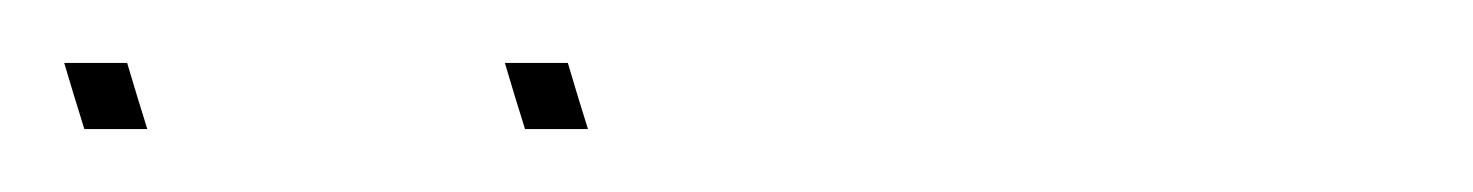

<svg xmlns="http://www.w3.org/2000/svg" viewBox="-183 -691 468 61"><path d="M0.7 -660 3.8 -650H-16.2L-19.3 -660L-19.6 -661L-22.6 -671H-2.6L0.4 -661ZM-139.3 -660 -136.2 -650H-156.2L-159.3 -660L-159.6 -661L-162.6 -671H-142.6L-139.6 -661Z"/></svg>

Font: Nordica Plus
Style: NordicaClassicUltLtCondOpObl
Weight: 300
Version: Version 1.01